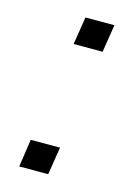

<svg xmlns="http://www.w3.org/2000/svg" viewBox="-84 -541 411 589"><g transform="rotate(15 121.0 -247.0)"><path d="M100 -406 114 -494H206L192 -406ZM36 0 49 -88H142L128 0Z"/></g></svg>

Font: Nunito Sans 7pt SemiCondensed Light
Style: Italic
Weight: 300
Width: 4
Italic angle: -9°
Designer: Vernon Adams
Foundry: Vernon Adams
Version: Version 3.101;gftools[0.9.27]